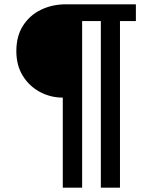

<svg xmlns="http://www.w3.org/2000/svg" viewBox="-20 -707 685 893"><path d="M272 166V-253Q215 -253 165.5 -279.5Q116 -306 86 -354.5Q56 -403 56 -469Q56 -539 87 -587.5Q118 -636 170.5 -661.5Q223 -687 287 -687H612V-609H538V166H449V-609H362V166Z"/></svg>

Font: Archivo SemiExpanded SemiBold
Style: Regular
Weight: 600
Width: 6
Designer: Hector Gatti
Foundry: Omnibus-Type
Version: Version 2.001